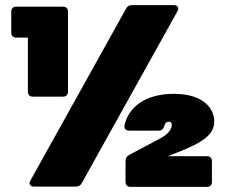

<svg xmlns="http://www.w3.org/2000/svg" viewBox="-20 -730 907 751"><path d="M473 -696 99 -24C91 -11 98 0 113 0H276C287 0 295 -4 300 -14L674 -686C682 -699 675 -710 660 -710H497C486 -710 478 -706 473 -696ZM44 -583H89V-372C89 -359 96 -352 109 -352H226C239 -352 246 -359 246 -372V-684C246 -697 239 -704 226 -704H44C31 -704 24 -697 24 -684V-603C24 -590 31 -583 44 -583ZM486 -219H601C613 -219 619 -226 623 -238C626 -249 631 -254 640 -254C648 -254 652 -249 652 -242C652 -224 638 -205 604 -187L485 -124C476 -119 471 -111 471 -100V-19C471 -6 478 1 491 1H789C802 1 809 -6 809 -19V-99C809 -112 802 -119 789 -119H637L682 -137C778 -175 818 -206 818 -255C818 -305 776 -363 660 -363C551 -363 483 -313 467 -240C464 -227 473 -219 486 -219Z"/></svg>

Font: Malmofest Black-Rounded
Style: Regular
Weight: 800
Designer: Jonny Pinhorn (Poppins), Kolossal
Version: Version 1.004;Glyphs 3.1.2 (3151)